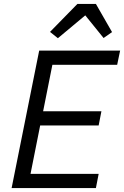

<svg xmlns="http://www.w3.org/2000/svg" viewBox="-20 -955 630 975"><path d="M467 0H39L179 -698H590L575 -626H246L199 -390H495L481 -318H184L135 -72H481ZM373 -935H467L549 -792L506 -762L413 -877L274 -761L234 -793Z"/></svg>

Font: IBM Plex Sans Var
Style: Italic
Weight: 400
Italic angle: -11.31°
Designer: Mike Abbink, Paul van der Laan, Pieter van Rosmalen
Foundry: Bold Monday
Version: Version 1.001